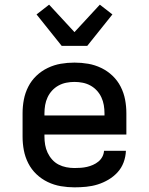

<svg xmlns="http://www.w3.org/2000/svg" viewBox="-20 -797 640 825"><path d="M300 8Q271 8 241.5 3Q212 -2 185 -15Q158 -28 136.5 -48.5Q115 -69 101.5 -95.5Q88 -122 82.5 -151Q77 -180 77 -210V-310Q77 -340 82.5 -369Q88 -398 101.5 -424.5Q115 -451 136.5 -471.5Q158 -492 185 -505Q212 -518 241 -523Q270 -528 300 -528Q330 -528 359 -523Q388 -518 415 -505Q442 -492 463.5 -471.5Q485 -451 498.5 -424.5Q512 -398 517.5 -369Q523 -340 523 -310V-219H171V-210Q171 -192 174 -174.5Q177 -157 184.5 -141Q192 -125 204 -111.5Q216 -98 231.5 -90Q247 -82 264.5 -78.5Q282 -75 300 -75Q314 -75 327.5 -76Q341 -77 354 -80Q367 -83 379.5 -88.5Q392 -94 402.5 -102.5Q413 -111 419.5 -123Q426 -135 427 -149H521Q520 -123 511 -99Q502 -75 485 -56.5Q468 -38 446 -25Q424 -12 400 -4.5Q376 3 350.5 5.5Q325 8 300 8ZM429 -301V-310Q429 -328 426 -345.5Q423 -363 415.5 -379Q408 -395 396 -408Q384 -421 368.5 -429.5Q353 -438 335.5 -441.5Q318 -445 300 -445Q282 -445 264.5 -441.5Q247 -438 231.5 -429.5Q216 -421 204 -408Q192 -395 184.5 -379Q177 -363 174 -345.5Q171 -328 171 -310V-301ZM245 -600 137 -735 191 -777 300 -659 409 -777 463 -735 355 -600Z"/></svg>

Font: Iosevka Medium Extended
Style: Regular
Weight: 500
Width: 7
Monospace: yes
Designer: Belleve Invis
Foundry: Belleve Invis
Version: Version 32.5.0; ttfautohint (v1.8.4)